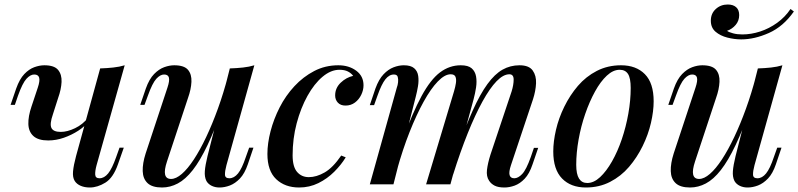

<svg xmlns="http://www.w3.org/2000/svg" viewBox="-20 -819 3547 853"><path d="M376 -282Q358 -258 328 -238.5Q298 -219 263.5 -207Q229 -195 194 -195Q150 -195 128.5 -214.5Q107 -234 106 -268Q105 -302 120 -346L148 -430Q158 -460 154 -474Q150 -488 132 -488Q115 -488 97.5 -469Q80 -450 60 -394L46 -353H27L52 -426Q67 -468 88 -490Q109 -512 132.5 -520.5Q156 -529 177 -529Q221 -529 238 -508.5Q255 -488 253.5 -455Q252 -422 238 -383L215 -311Q200 -268 208.5 -250.5Q217 -233 250 -233Q279 -233 313.5 -249.5Q348 -266 372 -297ZM409 -85Q402 -59 403 -43Q404 -27 422 -27Q443 -27 460.5 -48.5Q478 -70 496 -121L511 -163H530L504 -89Q483 -29 448 -7.5Q413 14 379 14Q356 14 338.5 6.5Q321 -1 312 -15Q302 -31 304.5 -58Q307 -85 318 -126L425 -515Q455 -516 483 -519Q511 -522 534 -529Z M972 -348Q935 -244 902 -174.5Q869 -105 836.5 -63.5Q804 -22 770 -4Q736 14 700 14Q656 14 635.5 -5.5Q615 -25 614 -59Q613 -93 627 -137L724 -430Q734 -460 730.5 -474Q727 -488 709 -488Q692 -488 674.5 -469Q657 -450 637 -394L622 -353H603L628 -426Q643 -468 664.5 -490Q686 -512 709.5 -520.5Q733 -529 754 -529Q798 -529 815 -509Q832 -489 830.5 -455.5Q829 -422 815 -383L722 -102Q696 -24 740 -24Q762 -24 788 -46.5Q814 -69 841.5 -111Q869 -153 896 -210Q923 -267 948 -336Q973 -405 993 -482ZM986 -85Q979 -59 979.5 -43Q980 -27 999 -27Q1020 -27 1037.5 -48.5Q1055 -70 1072 -121L1087 -163H1106L1081 -89Q1067 -48 1046 -26Q1025 -4 1001.5 5Q978 14 955 14Q936 14 920.5 6.5Q905 -1 897 -15Q888 -33 890 -59Q892 -85 902 -126L1001 -515Q1032 -516 1059.5 -519Q1087 -522 1110 -529Z M1488 -509Q1450 -509 1413 -478Q1376 -447 1346 -393Q1316 -339 1298 -271Q1280 -203 1280 -129Q1280 -78 1300 -55Q1320 -32 1352 -32Q1386 -32 1422.5 -53Q1459 -74 1496 -128L1516 -120Q1496 -87 1465 -56Q1434 -25 1394.5 -5.5Q1355 14 1309 14Q1246 14 1207 -23Q1168 -60 1168 -135Q1168 -182 1182 -236Q1196 -290 1222.5 -342Q1249 -394 1288 -436Q1327 -478 1376 -503.5Q1425 -529 1483 -529Q1530 -529 1562.5 -505Q1595 -481 1595 -440Q1595 -419 1585 -398Q1575 -377 1557 -363.5Q1539 -350 1515 -350Q1493 -350 1481 -363Q1469 -376 1469 -395Q1469 -428 1493.5 -451.5Q1518 -475 1549 -482Q1540 -494 1525.5 -501.5Q1511 -509 1488 -509Z M1728 0H1623L1743 -430Q1747 -440 1748.5 -453.5Q1750 -467 1747 -477.5Q1744 -488 1730 -488Q1709 -488 1692 -466.5Q1675 -445 1657 -394L1642 -352H1623L1648 -426Q1663 -467 1684 -489Q1705 -511 1728.5 -520Q1752 -529 1774 -529Q1805 -529 1820 -516Q1835 -503 1838 -481.5Q1841 -460 1837 -436Q1833 -412 1827 -389ZM1997 -413Q2003 -433 2005.5 -450Q2008 -467 2003.5 -478Q1999 -489 1982 -489Q1956 -489 1925 -457Q1894 -425 1862 -367Q1830 -309 1799.5 -232Q1769 -155 1744 -65L1768 -195Q1813 -319 1853 -392.5Q1893 -466 1935 -497.5Q1977 -529 2027 -529Q2060 -529 2075.5 -515.5Q2091 -502 2095 -479.5Q2099 -457 2095 -430.5Q2091 -404 2084 -378L1981 0H1873ZM2253 -413Q2262 -442 2262 -465.5Q2262 -489 2243 -489Q2216 -489 2186 -458Q2156 -427 2123.5 -368Q2091 -309 2058 -227Q2025 -145 1993 -43L2009 -147Q2047 -254 2080 -327.5Q2113 -401 2145.5 -445.5Q2178 -490 2212.5 -509.5Q2247 -529 2288 -529Q2330 -529 2346.5 -506Q2363 -483 2361.5 -449Q2360 -415 2348 -378L2250 -85Q2240 -55 2244 -41Q2248 -27 2265 -27Q2282 -27 2300 -46Q2318 -65 2338 -121L2352 -162H2371L2346 -89Q2332 -47 2311 -25Q2290 -3 2266.5 5.5Q2243 14 2221 14Q2194 14 2178 6Q2162 -2 2153 -16Q2140 -35 2143.5 -64.5Q2147 -94 2159 -132Z M2733 -509Q2704 -509 2676 -483Q2648 -457 2623.5 -412.5Q2599 -368 2580 -313Q2561 -258 2550.5 -199Q2540 -140 2540 -87Q2540 -45 2552.5 -25.5Q2565 -6 2589 -6Q2618 -6 2646 -32Q2674 -58 2699 -102Q2724 -146 2742.5 -200.5Q2761 -255 2771.5 -314Q2782 -373 2782 -428Q2782 -472 2770 -490.5Q2758 -509 2733 -509ZM2438 -146Q2438 -190 2450 -242Q2462 -294 2487 -345Q2512 -396 2547.5 -437.5Q2583 -479 2631.5 -504Q2680 -529 2739 -529Q2806 -529 2845 -489.5Q2884 -450 2884 -369Q2884 -325 2872 -273Q2860 -221 2835 -170Q2810 -119 2774.5 -77.5Q2739 -36 2690.5 -11Q2642 14 2583 14Q2516 14 2477 -26Q2438 -66 2438 -146Z M3318 -348Q3281 -244 3248 -174.5Q3215 -105 3182.5 -63.5Q3150 -22 3116 -4Q3082 14 3046 14Q3002 14 2981.5 -5.5Q2961 -25 2960 -59Q2959 -93 2973 -137L3070 -430Q3080 -460 3076.5 -474Q3073 -488 3055 -488Q3038 -488 3020.5 -469Q3003 -450 2983 -394L2968 -353H2949L2974 -426Q2989 -468 3010.5 -490Q3032 -512 3055.5 -520.5Q3079 -529 3100 -529Q3144 -529 3161 -509Q3178 -489 3176.5 -455.5Q3175 -422 3161 -383L3068 -102Q3042 -24 3086 -24Q3108 -24 3134 -46.5Q3160 -69 3187.5 -111Q3215 -153 3242 -210Q3269 -267 3294 -336Q3319 -405 3339 -482ZM3332 -85Q3325 -59 3325.5 -43Q3326 -27 3345 -27Q3366 -27 3383.5 -48.5Q3401 -70 3418 -121L3433 -163H3452L3427 -89Q3413 -48 3392 -26Q3371 -4 3347.5 5Q3324 14 3301 14Q3282 14 3266.5 6.5Q3251 -1 3243 -15Q3234 -33 3236 -59Q3238 -85 3248 -126L3347 -515Q3378 -516 3405.5 -519Q3433 -522 3456 -529ZM3210 -682Q3218 -676 3236.5 -671Q3255 -666 3278 -666Q3317 -666 3357 -679Q3397 -692 3432.5 -717.5Q3468 -743 3492 -779L3507 -768Q3460 -701 3396 -672.5Q3332 -644 3273 -644Q3243 -644 3211.5 -652Q3180 -660 3159 -678Q3138 -696 3138 -727Q3138 -759 3160 -779Q3182 -799 3213 -799Q3237 -799 3250.5 -787Q3264 -775 3264 -752Q3264 -727 3248.5 -708.5Q3233 -690 3210 -682Z"/></svg>

Font: Playfair Display Medium
Style: Italic
Weight: 500
Italic angle: -14°
Designer: Claus Eggers Sørensen
Foundry: Claus Eggers Sørensen
Version: Version 1.203